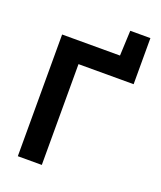

<svg xmlns="http://www.w3.org/2000/svg" viewBox="-155 -958 888 1057"><g transform="rotate(20 288.5 -430.0)"><path d="M77.5 0V-713H416.5L423 -860.5H541V-590.5H218V0Z"/></g></svg>

Font: Heraclito SemiBold
Style: Regular
Weight: 600
Designer: Kostas Bartsokas (font) & Cristiano Sobral (main changes)
Foundry: Kostas Bartsokas (font) & Cristiano Sobral (main changes)
Version: Version 1.00;July 8, 2020;FontCreator 13.0.0.2655 64-bit